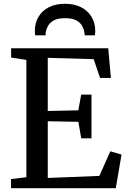

<svg xmlns="http://www.w3.org/2000/svg" viewBox="-20 -999 674 1019"><path d="M120 -58.5V-681L39 -693.5V-743H554.5L568.5 -585.5H511L477 -685L233.5 -692V-410L395.5 -413.5L411 -497H465.5V-265H411L396 -352.5L233.5 -355.5V-54.5L507.5 -65.5L565.5 -196L625 -178.5L594.5 0H38.5V-48.5ZM325 -979Q375 -979 411 -960.2Q447 -941.5 466.2 -909Q485.5 -876.5 485.5 -835.5Q485.5 -829.5 485 -823.5Q484.5 -817.5 483.5 -811.5H429Q429 -814.5 429 -818.8Q429 -823 427.5 -827.5Q425 -844.5 415.8 -861.8Q406.5 -879 385 -890.8Q363.5 -902.5 325 -902.5Q287 -902.5 265.8 -890.8Q244.5 -879 235 -861.8Q225.5 -844.5 222.5 -827.5Q222 -823 221.8 -818.8Q221.5 -814.5 221.5 -811.5H167Q166 -817.5 165.5 -823.5Q165 -829.5 165 -835.5Q165 -876.5 184 -909.2Q203 -942 239 -960.5Q275 -979 325 -979Z"/></svg>

Font: Merriweather 28pt Medium
Style: Regular
Weight: 500
Version: Version 2.100